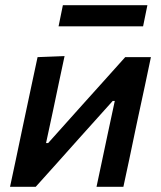

<svg xmlns="http://www.w3.org/2000/svg" viewBox="-20 -716 617 736"><path d="M18.5 0Q30 -55 41 -105.5Q51.5 -156 64.5 -217.5L75 -267Q90 -336.5 101 -389.5Q112 -442.5 124 -497L227.5 -501Q216.5 -450.5 206.5 -402.5Q196.5 -354.5 183.5 -293L156.5 -167.5H164.5L296.5 -315Q336 -359 377.5 -405Q419 -451 460 -497H558.5Q547 -442 536 -390Q525 -338 509.5 -267L499 -217.5Q486 -156 475.5 -105Q464.5 -54 453 0H350Q361 -52 371 -99Q381 -146 393 -203L420 -329H412L284 -186.5Q243 -140.5 201 -93.5Q159 -46.5 117 0ZM204.5 -615 221 -696H545L528.5 -615Z"/></svg>

Font: Heraclito Medium
Style: Italic
Weight: 500
Italic angle: -12°
Designer: Kostas Bartsokas (font) & Cristiano Sobral (main changes)
Foundry: Kostas Bartsokas (font) & Cristiano Sobral (main changes)
Version: Version 1.00;July 8, 2020;FontCreator 13.0.0.2655 64-bit